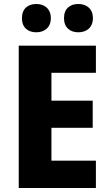

<svg xmlns="http://www.w3.org/2000/svg" viewBox="-20 -943 548 963"><path d="M90 -852C90 -804 121 -781 162 -781C203 -781 235 -805 235 -852C235 -899 203 -923 162 -923C121 -923 90 -900 90 -852ZM301 -852C301 -805 331 -781 373 -781C414 -781 446 -805 446 -852C446 -899 414 -923 373 -923C331 -923 301 -900 301 -852ZM461 0V-137H238V-302H445V-438H238V-578H461V-714H74V0Z"/></svg>

Font: Noto Sans Myanmar UI SemiCondensed ExtraBold
Style: Regular
Weight: 800
Width: 4
Designer: Monotype Design Team
Foundry: Monotype Imaging Inc.
Version: Version 2.103